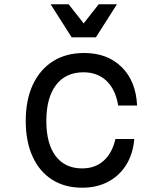

<svg xmlns="http://www.w3.org/2000/svg" viewBox="-20 -860 740 895"><path d="M363 15Q282 15 223 -22.5Q164 -60 132 -130Q100 -200 100 -296Q100 -394 133 -465Q166 -536 227 -574.5Q288 -613 372 -613Q481 -613 547.5 -547Q614 -481 619 -368H531Q519 -442 477 -482.5Q435 -523 369 -523Q286 -523 241 -463.5Q196 -404 196 -296Q196 -190 239.5 -132.5Q283 -75 363 -75Q423 -75 463 -110.5Q503 -146 518 -212H606Q600 -142 568 -91Q536 -40 483.5 -12.5Q431 15 363 15ZM525 -840 427 -686H314L216 -840H300L370 -751L440 -840Z"/></svg>

Font: Martian Mono Light
Style: Regular
Weight: 300
Monospace: yes
Designer: Roman Shamin
Foundry: Evil Martians
Version: Version 1.000; ttfautohint (v1.8.4.7-5d5b)